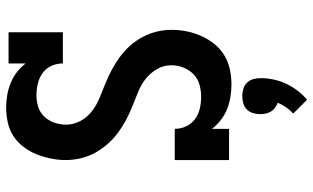

<svg xmlns="http://www.w3.org/2000/svg" viewBox="-222 -562 1043 640"><g transform="rotate(-90 300.0 -241.5)"><path d="M339 8Q318 8 297 4.5Q276 1 257 -6.5Q238 -14 221 -27Q204 -40 191 -57V0H87V-181H191Q191 -161 199.5 -143Q208 -125 223.5 -113.5Q239 -102 258.5 -97.5Q278 -93 298 -93Q318 -93 338 -98.5Q358 -104 373 -118.5Q388 -133 395.5 -152.5Q403 -172 403 -192Q403 -218 390 -240.5Q377 -263 357 -278.5Q337 -294 313 -303.5Q289 -313 265.5 -322.5Q242 -332 219.5 -344Q197 -356 177 -371Q157 -386 140 -405.5Q123 -425 111 -447Q99 -469 93 -494Q87 -519 87 -544Q87 -569 92 -593.5Q97 -618 106 -641Q115 -664 130.5 -684.5Q146 -705 166.5 -718.5Q187 -732 212 -737.5Q237 -743 262 -743Q282 -743 303 -739.5Q324 -736 343.5 -728Q363 -720 379.5 -707.5Q396 -695 409 -678V-735H513V-554H409Q409 -574 401 -592Q393 -610 377 -621.5Q361 -633 341.5 -637.5Q322 -642 303 -642Q283 -642 264 -636Q245 -630 231.5 -615.5Q218 -601 211.5 -582Q205 -563 205 -543Q205 -518 217.5 -495Q230 -472 250.5 -456.5Q271 -441 294.5 -431.5Q318 -422 341.5 -412.5Q365 -403 387.5 -391Q410 -379 430.5 -364Q451 -349 468 -330Q485 -311 497 -288.5Q509 -266 515 -241.5Q521 -217 521 -191Q521 -166 516 -141Q511 -116 500.5 -92.5Q490 -69 474 -49Q458 -29 436.5 -16Q415 -3 390 2.5Q365 8 339 8ZM288 260 242 214Q254 203 263 190Q272 177 278 162Q269 159 261.5 153.5Q254 148 249 140Q244 132 242 122.5Q240 113 240 104Q240 92 243.5 80Q247 68 255.5 59.5Q264 51 276 47.5Q288 44 300 44Q312 44 324 47.5Q336 51 344.5 59.5Q353 68 356.5 80Q360 92 360 104Q360 126 355.5 148Q351 170 341.5 190Q332 210 318.5 228Q305 246 288 260Z"/></g></svg>

Font: Iosevka Curly Slab Extended
Style: Bold
Weight: 700
Width: 7
Monospace: yes
Designer: Belleve Invis
Foundry: Belleve Invis
Version: Version 11.1.0; ttfautohint (v1.8.3)